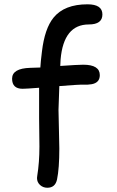

<svg xmlns="http://www.w3.org/2000/svg" viewBox="-20 -801 548 899"><path d="M396 -686.5Q277.8 -686.5 263.7 -522.5L262.2 -492.2Q345.2 -498 369.6 -498Q447.3 -498 447.3 -449.2Q447.3 -413.6 409.2 -406.7Q392.6 -403.8 370.4 -404.5Q348.1 -405.3 257.8 -397.9L253.9 -286.6Q253.9 -256.3 255.9 -195.8Q257.8 -135.3 257.8 -105.5Q257.8 -12.7 247.1 39.1Q238.8 78.1 201.7 78.1Q181.6 78.1 167.5 65.2Q153.3 52.2 153.3 32.7Q153.3 28.8 154.3 22.9Q164.6 -40.5 164.6 -115.2L163.1 -248.5V-390.1Q102.1 -385.3 85.9 -385.3Q36.6 -385.3 36.6 -432.6Q36.6 -481 122.1 -483.4L168.9 -484.9Q170.4 -512.2 176.3 -559.1Q189 -667.5 231 -718.8Q281.7 -780.8 389.6 -780.8Q459.5 -780.8 459.5 -733.4Q459.5 -686.5 396 -686.5Z"/></svg>

Font: Bharatayuddha
Style: Regular
Weight: 400
Designer: R.S. Wihananto
Foundry: R.S. Wihananto
Version: Version 2.0.1